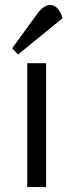

<svg xmlns="http://www.w3.org/2000/svg" viewBox="-20 -755 296 775"><path d="M90 0V-500H166V0ZM183 -735Q215 -735 233 -682L53 -535L29 -560L131 -700Q157 -735 183 -735Z"/></svg>

Font: Imprima
Style: Regular
Weight: 400
Version: Version 1.001